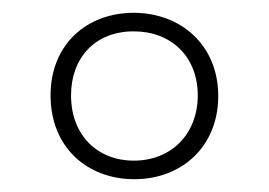

<svg xmlns="http://www.w3.org/2000/svg" viewBox="-20 -743 420 300"><path d="M190 -463C264 -463 321 -514 321 -593C321 -673 262 -723 189 -723C116 -723 59 -674 59 -594C59 -513 116 -463 190 -463ZM189 -492C132 -492 91 -532 91 -594C91 -652 128 -694 189 -694C248 -694 289 -654 289 -594C289 -534 248 -492 189 -492Z"/></svg>

Font: Noto Sans Gurmukhi Condensed ExtraLight
Style: Regular
Weight: 200
Width: 3
Designer: Jelle Bosma - Monotype Design Team
Foundry: Monotype Imaging Inc.
Version: Version 2.004